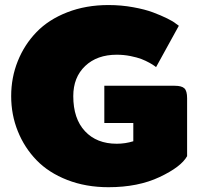

<svg xmlns="http://www.w3.org/2000/svg" viewBox="-20 -737 807 773"><path d="M416.7 -716.7Q468.3 -716.7 516.2 -707.9Q564.2 -699.2 596.2 -687.1Q628.3 -675 652.9 -662.9Q677.5 -650.8 688.3 -641.7L700 -633.3L608.3 -466.7Q605.8 -468.3 601.2 -472.1Q596.7 -475.8 581.7 -484.2Q566.7 -492.5 549.6 -499.2Q532.5 -505.8 505.4 -511.3Q478.3 -516.7 450 -516.7Q370.8 -516.7 322.9 -471.3Q275 -425.8 275 -350Q275 -259.2 322.1 -208.8Q369.2 -158.3 450 -158.3Q484.2 -158.3 516.7 -168.3V-241.7H400V-391.7H683.3Q711.7 -391.7 722.5 -381.2Q733.3 -370.8 733.3 -341.7V-108.3Q709.2 -65 622.5 -24.2Q535.8 16.7 416.7 16.7Q325.8 16.7 250.8 -12.5Q175.8 -41.7 127.1 -92.1Q78.3 -142.5 51.7 -208.8Q25 -275 25 -350Q25 -425 51.7 -491.2Q78.3 -557.5 127.1 -607.9Q175.8 -658.3 250.8 -687.5Q325.8 -716.7 416.7 -716.7Z"/></svg>

Font: BoonTook
Style: Regular
Weight: 400
Designer: Sungsit Sawaiwan
Foundry: FontUni
Version: Version 3.0